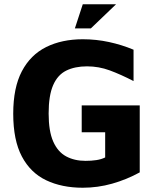

<svg xmlns="http://www.w3.org/2000/svg" viewBox="-20 -866 746 900"><path d="M368 14Q270 14 196.5 -21Q123 -56 82.5 -132.5Q42 -209 42 -333Q42 -455 82.5 -532Q123 -609 196.5 -645.5Q270 -682 368 -682Q431 -682 491 -669Q551 -656 606 -633V-486Q546 -517 494.5 -536Q443 -555 388 -555Q331 -555 290.5 -535Q250 -515 229 -466.5Q208 -418 208 -334Q208 -251 229.5 -202.5Q251 -154 290 -133Q329 -112 381 -112Q408 -112 431.5 -115.5Q455 -119 473 -128V-246H363V-372H635V-58Q573 -24 505.5 -5Q438 14 368 14ZM331 -733 368 -846H524L406 -733Z"/></svg>

Font: Maven Pro
Style: Bold
Weight: 700
Designer: Joe Prince
Foundry: Joe Prince
Version: Version 2.103